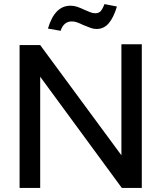

<svg xmlns="http://www.w3.org/2000/svg" viewBox="-20 -921 791 941"><path d="M177 -700H76V0H177V-545L577 0H675V-704H575V-160ZM332 -816Q345 -816 357.5 -811.5Q370 -807 389 -798Q413 -788 426 -783.5Q439 -779 454 -779Q489 -779 513 -807Q537 -835 553 -889L492 -901Q483 -877 473.5 -866.5Q464 -856 447 -856Q436 -856 422.5 -861Q409 -866 396 -872Q373 -883 357.5 -888Q342 -893 325 -893Q248 -893 215 -781L277 -770Q292 -816 332 -816Z"/></svg>

Font: Geom
Style: Regular
Weight: 400
Version: Version 1.102